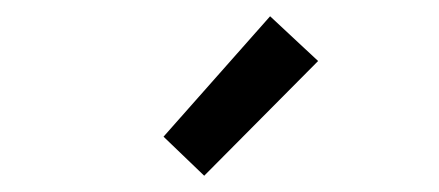

<svg xmlns="http://www.w3.org/2000/svg" viewBox="-20 -789 540 236"><path d="M181 -621 312 -769 371 -714 231 -573Z"/></svg>

Font: Oxanium Medium
Style: Regular
Weight: 500
Designer: Severin Meyer
Version: Version 1.001